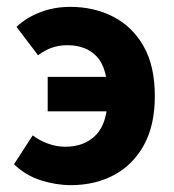

<svg xmlns="http://www.w3.org/2000/svg" viewBox="-20 -528 508 560"><path d="M186.7 12Q143.4 12 99 -2.1Q54.6 -16.2 20.9 -48.9L75.4 -133.2Q93.7 -119 119 -109.5Q144.2 -100 170.2 -100Q226.9 -100 260.5 -135Q294.1 -170.1 294.1 -247.8Q294.1 -329 262.8 -362.5Q231.6 -396.1 176.6 -396.1Q151.2 -396.1 130.3 -388.5Q109.3 -381 91 -366.8L28.2 -449.6Q55.9 -476.2 96.8 -492.1Q137.7 -508 184.9 -508Q253.8 -508 309.8 -479.5Q365.8 -450.9 398.7 -393.4Q431.6 -335.8 431.6 -247.8Q431.6 -162.2 399.5 -104.4Q367.4 -46.6 312.2 -17.3Q256.9 12 186.7 12ZM119.1 -203.3V-303.8H374.1V-203.3Z"/></svg>

Font: Source Sans Variable
Style: Regular
Weight: 200
Designer: Paul D. Hunt
Foundry: Adobe Systems Incorporated
Version: Version 3.006;hotconv 1.0.111;makeotfexe 2.5.65597